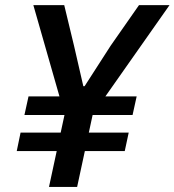

<svg xmlns="http://www.w3.org/2000/svg" viewBox="-20 -736 687 756"><path d="M172.9 0 234.4 -285.6 111.3 -715.8H232.9L271.5 -555.7L308.1 -396.5H313L415.5 -555.7L527.3 -715.8H647.5L345.2 -285.6L283.7 0ZM45.9 -141.1 61 -213.9H486.8L471.2 -141.1ZM76.2 -283.2 92.3 -356.4H518.1L502 -283.2Z"/></svg>

Font: Reddit Sans SemiBold
Style: Italic
Weight: 600
Italic angle: -11.25°
Designer: Stephen Hutchings
Version: Version 1.013